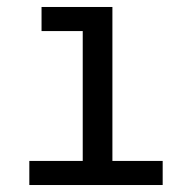

<svg xmlns="http://www.w3.org/2000/svg" viewBox="-20 -546 540 550"><path d="M302 -526V-85H446V-16H64V-85H217V-457H99V-526Z"/></svg>

Font: D2Coding
Style: Regular
Weight: 400
Monospace: yes
Designer: Yong-Rak Park; Jeong-Hwan Yoon; Sang-Min Lee;
Foundry: NHN Corporation
Version: Version 1.3.2; Build 20180524